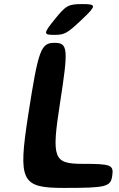

<svg xmlns="http://www.w3.org/2000/svg" viewBox="-20 -921 581 941"><path d="M274 -415C316 -684 313 -711 247 -711C180 -711 168 -678 118 -356C68 -33 84 0 292 0C500 0 522 -5 530 -59C538 -113 525 -118 384 -118C242 -118 232 -145 274 -415ZM248 -826C192 -757 192 -750 245 -750C297 -750 309 -757 382 -826C454 -894 453 -901 384 -901C314 -901 303 -894 248 -826Z"/></svg>

Font: Asimov Print
Style: AIt
Weight: 500
Designer: Google
Version: Version 2.000980: 2014